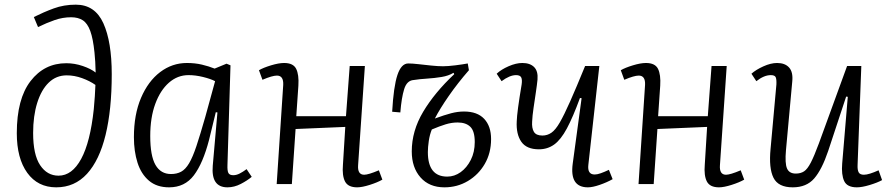

<svg xmlns="http://www.w3.org/2000/svg" viewBox="-20 -789 3811 823"><path d="M125 -716Q167 -737 210.5 -753Q254 -769 305 -769Q387 -769 423 -689.5Q459 -610 459 -471Q459 -319 432.5 -210.5Q406 -102 353 -44Q300 14 221 14Q142 14 97 -48Q52 -110 52 -218Q52 -365 111 -441.5Q170 -518 264 -518Q300 -518 335 -506Q370 -494 390 -478Q389 -528 385 -564Q379 -623 367 -656Q355 -689 335 -702Q315 -715 285 -715Q249 -715 214.5 -703Q180 -691 143 -673ZM231 -36Q289 -36 328 -108Q367 -180 382 -321Q385 -351 386.5 -376.5Q388 -402 389 -425Q365 -442 332 -454Q299 -466 266 -466Q221 -466 189 -435Q157 -404 139.5 -348Q122 -292 122 -219Q122 -126 152 -81Q182 -36 231 -36Z M955 -82Q954 -57 959 -47.5Q964 -38 980 -38Q993 -38 1007 -45Q1021 -52 1037 -64L1059 -31Q1040 -15 1012 -0.5Q984 14 955 14Q884 14 892 -79L912 -307L905 -308L876 -189Q850 -89 811 -37.5Q772 14 705 14Q652 14 618.5 -14.5Q585 -43 569.5 -91.5Q554 -140 554 -201Q554 -298 584.5 -369.5Q615 -441 666.5 -480Q718 -519 781 -519Q816 -519 845.5 -512Q875 -505 900 -495L951 -516L968 -509ZM713 -43Q738 -43 756.5 -53Q775 -63 790.5 -89Q806 -115 822 -163Q838 -211 860 -288L902 -441Q883 -451 850.5 -459Q818 -467 788 -467Q741 -467 704 -434.5Q667 -402 645.5 -343.5Q624 -285 624 -206Q624 -121 646.5 -82Q669 -43 713 -43Z M1460 -245 1247 -236 1231 0H1166L1194 -425Q1196 -465 1167 -465Q1157 -465 1141.5 -460.5Q1126 -456 1105 -447L1090 -488Q1109 -499 1142 -509Q1175 -519 1198 -519Q1237 -519 1249.5 -494Q1262 -469 1259 -422Q1257 -389 1254.5 -356.5Q1252 -324 1250 -291H1463L1479 -506H1544L1515 -81Q1512 -40 1541 -40Q1559 -40 1604 -59L1619 -19Q1598 -7 1565 3.5Q1532 14 1511 14Q1472 14 1459 -11Q1446 -36 1450 -83Z M1844 -281Q1885 -296 1913.5 -303.5Q1942 -311 1969 -311Q2026 -311 2055.5 -279.5Q2085 -248 2085 -193Q2085 -133 2058 -86.5Q2031 -40 1985.5 -13Q1940 14 1885 14Q1820 14 1782.5 -28.5Q1745 -71 1745 -140Q1745 -228 1794 -310Q1843 -392 1927 -471L1924 -477Q1903 -464 1872.5 -459Q1842 -454 1810 -452Q1778 -450 1753 -446Q1724 -444 1712.5 -407Q1701 -370 1696 -307L1661 -310Q1667 -418 1683.5 -467.5Q1700 -517 1730 -517Q1747 -517 1773.5 -514Q1800 -511 1828.5 -508Q1857 -505 1879 -505Q1900 -505 1932 -509Q1964 -513 1985 -517L1990 -488Q1942 -433 1903.5 -377.5Q1865 -322 1844 -281ZM1831 -234Q1822 -212 1818 -185Q1814 -158 1814 -137Q1814 -32 1897 -32Q1928 -32 1954.5 -51Q1981 -70 1998 -103.5Q2015 -137 2015 -180Q2015 -227 1996 -245.5Q1977 -264 1942 -264Q1916 -264 1890 -256Q1864 -248 1831 -234Z M2109 -473Q2128 -491 2160 -505Q2192 -519 2219 -519Q2252 -519 2269.5 -501.5Q2287 -484 2284 -448Q2282 -427 2277 -393.5Q2272 -360 2267 -326Q2262 -292 2261 -268Q2259 -240 2268.5 -224Q2278 -208 2305 -208Q2326 -208 2343.5 -220Q2361 -232 2379.5 -264Q2398 -296 2424 -354.5Q2450 -413 2488 -506H2549L2502 -83Q2497 -41 2529 -41Q2540 -41 2555.5 -46.5Q2571 -52 2590 -61L2606 -21Q2581 -7 2550.5 3.5Q2520 14 2500 14Q2421 14 2435 -88L2473 -368L2466 -369Q2436 -287 2410 -238.5Q2384 -190 2355.5 -169.5Q2327 -149 2290 -149Q2237 -149 2214.5 -181.5Q2192 -214 2195 -269Q2196 -308 2216 -427Q2219 -448 2214 -457.5Q2209 -467 2192 -467Q2165 -467 2130 -441Z M3011 -245 2798 -236 2782 0H2717L2745 -425Q2747 -465 2718 -465Q2708 -465 2692.5 -460.5Q2677 -456 2656 -447L2641 -488Q2660 -499 2693 -509Q2726 -519 2749 -519Q2788 -519 2800.5 -494Q2813 -469 2810 -422Q2808 -389 2805.5 -356.5Q2803 -324 2801 -291H3014L3030 -506H3095L3066 -81Q3063 -40 3092 -40Q3110 -40 3155 -59L3170 -19Q3149 -7 3116 3.5Q3083 14 3062 14Q3023 14 3010 -11Q2997 -36 3001 -83Z M3201 -473Q3220 -490 3252 -504.5Q3284 -519 3311 -519Q3345 -519 3362.5 -499.5Q3380 -480 3376 -440L3349 -145Q3344 -89 3353.5 -67Q3363 -45 3391 -45Q3412 -45 3426.5 -54.5Q3441 -64 3455.5 -92Q3470 -120 3490 -174L3611 -506H3672L3656 -82Q3655 -61 3660.5 -50.5Q3666 -40 3683 -40Q3694 -40 3710 -45Q3726 -50 3746 -59L3761 -17Q3741 -6 3708 4Q3675 14 3653 14Q3611 14 3598.5 -13Q3586 -40 3590 -88L3614 -374L3607 -375L3530 -142Q3503 -62 3470 -24Q3437 14 3378 14Q3316 14 3295.5 -27Q3275 -68 3283 -151L3308 -427Q3309 -449 3305 -458Q3301 -467 3284 -467Q3255 -467 3222 -441Z"/></svg>

Font: Literata 12pt Light
Style: Italic
Weight: 300
Italic angle: -2°
Designer: Latin by Veronika Burian and Jose Scaglione. Greek by Irene Vlachou. Cyrillic by Vera Evstafieva
Foundry: TypeTogether
Version: Version 3.002